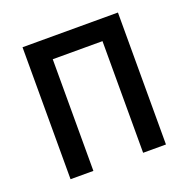

<svg xmlns="http://www.w3.org/2000/svg" viewBox="-99 -615 699 711"><g transform="rotate(-20 250.0 -260.0)"><path d="M62 0V-520H438V0H348V-440H152V0Z"/></g></svg>

Font: Iosevka Curly Medium
Style: Regular
Weight: 500
Monospace: yes
Designer: Belleve Invis
Foundry: Belleve Invis
Version: Version 22.1.2; ttfautohint (v1.8.4)